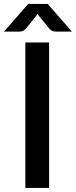

<svg xmlns="http://www.w3.org/2000/svg" viewBox="-40 -930 376 950"><path d="M203 0H85.5V-720H203ZM316 -773.5H238Q231 -773.5 221.5 -776Q212 -778.5 202 -791L152.5 -851.5Q148.5 -857 146 -861.5Q143.5 -857 139.5 -851.5L90 -791Q80 -778.5 70.5 -776Q61 -773.5 54 -773.5H-20.5L99.5 -910.5H196Z"/></svg>

Font: Lato SemiBold
Style: Regular
Weight: 600
Designer: Lukasz Dziedzic with Adam Twardoch and Botio Nikoltchev
Foundry: tyPoland Lukasz Dziedzic
Version: Version 2.015; 2015-08-06; http://www.latofonts.com/